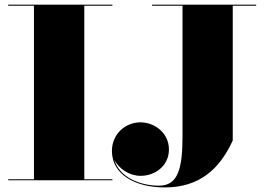

<svg xmlns="http://www.w3.org/2000/svg" viewBox="-20 -770 1130 820"><path d="M15 -4.5V0H460V-4.5H340V-745.5H460V-750H15V-745.5H125V-4.5ZM629.5 -750V-745.5H759.5V-190C759.5 -50.5 741 23 659 23C581.5 23 490.5 -10.5 468 -88.5C487 -49 533.5 -19 580 -19C644.5 -19 701.5 -63.5 701.5 -131.5C701.5 -202.5 640 -247.5 580 -247.5C514.5 -247.5 458 -197 458 -125C458 -25 557 30.5 684 30.5C833 30.5 919 -49.5 974 -170V-745.5H1074V-750Z"/></svg>

Font: Bodoni* 36pt Fatface
Style: Regular
Weight: 900
Version: Version 2.3